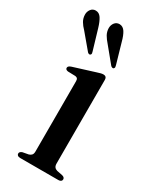

<svg xmlns="http://www.w3.org/2000/svg" viewBox="-187 -729 639 783"><g transform="rotate(30 132.5 -338.0)"><path d="M193.5 -449V-55Q193.5 -44 198 -38.2Q202.5 -32.5 211 -30L236.5 -25Q243 -23.5 246.2 -20.2Q249.5 -17 249.5 -12Q249.5 -6.5 245.2 -3.2Q241 0 233.5 0H53.5Q46 0 41.8 -3.2Q37.5 -6.5 37.5 -12Q37.5 -16.5 40.8 -19.8Q44 -23 50 -25L77 -30Q85.5 -32.5 90 -38Q94.5 -43.5 94.5 -54.5V-385Q94.5 -393.5 91.5 -397.2Q88.5 -401 81.5 -402L46 -403Q40 -404 37 -406.5Q34 -409 34 -413.5Q34 -418 37.5 -421.2Q41 -424.5 48.5 -427L149.5 -458.5Q160 -462 166.2 -463.5Q172.5 -465 178.5 -465Q185.5 -465 189.5 -460.8Q193.5 -456.5 193.5 -449ZM64.2 -618.5 92.1 -524.5Q93.8 -520 94.2 -516Q94.6 -512 91.7 -509Q88.9 -506.5 85.3 -507.2Q81.6 -508 78.4 -511L19.6 -581Q6.3 -594.5 -1.6 -608Q-9.5 -621.5 -9.9 -638.5Q-10.3 -652.5 -2 -663.8Q6.3 -675 20.5 -675Q36.7 -675 46.6 -659.8Q56.5 -644.5 64.2 -618.5ZM175.6 -617.5 202.7 -523.5Q204.3 -518.5 204.5 -514.8Q204.7 -511 201.5 -508Q199.1 -505.5 195.4 -506.5Q191.8 -507.5 188.1 -510.5L129.8 -581.5Q117.3 -595.5 109.6 -609Q101.9 -622.5 101.5 -639.5Q101.5 -654 109.8 -664.8Q118.1 -675.5 132.6 -675.5Q148.8 -675 158.8 -659.5Q168.7 -644 175.6 -617.5Z"/></g></svg>

Font: Fraunces 60pt
Style: Regular
Weight: 400
Version: Version 1.000;[b76b70a41]